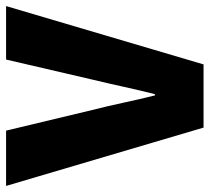

<svg xmlns="http://www.w3.org/2000/svg" viewBox="-59 -641 690 632"><g transform="rotate(90 286.0 -325.0)"><path d="M-10 0H166L232 -284C249 -353 262 -420 280 -490H284C302 -420 314 -353 332 -284L400 0H582L390 -650H182Z"/></g></svg>

Font: Giro Sans Black
Style: Regular
Weight: 900
Designer: Paul D. Hunt
Foundry: Adobe Systems Incorporated
Version: Version 1.000;PS 1.0;hotconv 1.0.88;makeotf.lib2.5.647800